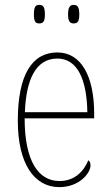

<svg xmlns="http://www.w3.org/2000/svg" viewBox="-20 -757 452 787"><path d="M282 -661C298 -661 305 -669 305 -698C305 -728 298 -737 282 -737C267 -737 259 -728 259 -698C259 -669 267 -661 282 -661ZM141 -661C157 -661 164 -669 164 -698C164 -728 157 -737 141 -737C125 -737 119 -728 119 -698C119 -669 125 -661 141 -661ZM223 10C306 10 351 -48 351 -79C351 -91 347 -97 342 -100C324 -56 287 -15 224 -15C136 -15 81 -99 81 -272H366V-291C366 -446 312 -542 215 -542C111 -542 53 -450 53 -262C53 -88 119 10 223 10ZM338 -297H82C87 -431 127 -517 215 -517C299 -517 336 -428 338 -297Z"/></svg>

Font: Noto Serif Bengali Condensed Thin
Style: Regular
Weight: 100
Width: 3
Designer: Juan Bruce, Universal Thirst, Indian Type Foundry and the Monotype Design Team.
Foundry: Monotype Imaging Inc.
Version: Version 2.003